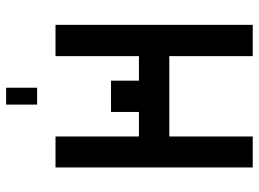

<svg xmlns="http://www.w3.org/2000/svg" viewBox="-129 -703 844 626"><g transform="rotate(-90 293.0 -390.0)"><path d="M60 12V-631H161V-359H241V-450H343V-359H423V-631H525V12H423V-260H161V12ZM265 -691V-792H320V-691Z"/></g></svg>

Font: Pixelify Sans
Style: Regular
Weight: 400
Designer: Stefie Justprince
Foundry: Typecalism Foundryline
Version: Version 1.000;February 13, 2025;FontCreator 15.0.0.3015 64-b